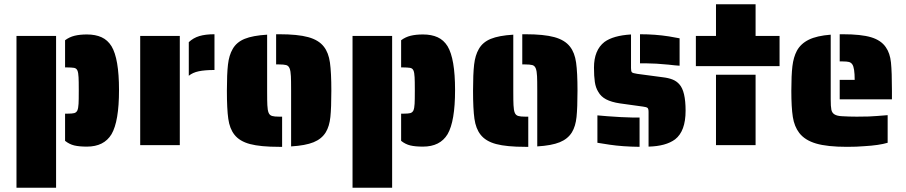

<svg xmlns="http://www.w3.org/2000/svg" viewBox="-20 -678 4232 897"><path d="M284 -20V-147H295Q317 -147 326.5 -149.5Q336 -152 341 -161Q346 -172 347 -193Q348 -208 348 -255Q348 -302 347 -317Q346 -339 341.5 -349Q337 -359 326 -361Q312 -363 295 -363H284V-490Q304 -505 328.5 -511Q353 -517 386 -517Q426 -517 454.5 -504Q483 -491 501 -462Q536 -404 536 -257Q536 -111 501 -51Q466 7 386 7Q350 7 327 1.5Q304 -4 284 -20ZM57 -510H242V199H57Z M862 -481Q883 -501 911.5 -509.5Q940 -518 982 -518V-351Q937 -351 908.5 -345Q880 -339 862 -324ZM635 -510H820V0H635Z M1340 -254Q1340 -305 1339 -322Q1338 -346 1333 -358.5Q1328 -371 1317 -374Q1305 -377 1284 -377H1270V-518H1284Q1371 -518 1420 -504.5Q1469 -491 1493 -460Q1515 -432 1521.5 -385.5Q1528 -339 1528 -254Q1528 -175 1523.5 -131.5Q1519 -88 1502 -60Q1483 -29 1445 -13.5Q1407 2 1340 6ZM1075 -49Q1053 -77 1046.5 -123Q1040 -169 1040 -254Q1040 -332 1045 -376Q1050 -420 1067 -449Q1085 -481 1123 -496.5Q1161 -512 1228 -516V-254Q1228 -203 1229 -187Q1230 -163 1235 -151Q1240 -139 1252 -136Q1262 -133 1284 -133H1298V8H1284Q1197 8 1148 -5Q1099 -18 1075 -49Z M1854 -20V-147H1865Q1887 -147 1896.5 -149.5Q1906 -152 1911 -161Q1916 -172 1917 -193Q1918 -208 1918 -255Q1918 -302 1917 -317Q1916 -339 1911.5 -349Q1907 -359 1896 -361Q1882 -363 1865 -363H1854V-490Q1874 -505 1898.5 -511Q1923 -517 1956 -517Q1996 -517 2024.5 -504Q2053 -491 2071 -462Q2106 -404 2106 -257Q2106 -111 2071 -51Q2036 7 1956 7Q1920 7 1897 1.5Q1874 -4 1854 -20ZM1627 -510H1812V199H1627Z M2490 -254Q2490 -305 2489 -322Q2488 -346 2483 -358.5Q2478 -371 2467 -374Q2455 -377 2434 -377H2420V-518H2434Q2521 -518 2570 -504.5Q2619 -491 2643 -460Q2665 -432 2671.5 -385.5Q2678 -339 2678 -254Q2678 -175 2673.5 -131.5Q2669 -88 2652 -60Q2633 -29 2595 -13.5Q2557 2 2490 6ZM2225 -49Q2203 -77 2196.5 -123Q2190 -169 2190 -254Q2190 -332 2195 -376Q2200 -420 2217 -449Q2235 -481 2273 -496.5Q2311 -512 2378 -516V-254Q2378 -203 2379 -187Q2380 -163 2385 -151Q2390 -139 2402 -136Q2412 -133 2434 -133H2448V8H2434Q2347 8 2298 -5Q2249 -18 2225 -49Z M3103 -376Q3041 -382 3003 -382H2970V-518Q3041 -518 3105 -508L3155 -499V-371Q3136 -372 3103 -376ZM3010 -155Q3010 -170 3005 -174Q3000 -178 2984 -180L2876 -195Q2836 -201 2811.5 -214Q2787 -227 2775 -249Q2763 -268 2759 -295Q2755 -322 2755 -362Q2755 -444 2804 -482Q2845 -512 2928 -517V-360Q2928 -345 2932 -340.5Q2936 -336 2957 -333L3077 -317Q3103 -314 3122 -306.5Q3141 -299 3154 -284Q3183 -252 3183 -161Q3183 -65 3134 -27Q3091 5 3010 7ZM2828 -2 2771 -11V-139Q2811 -135 2879 -131Q2917 -129 2933 -129H2968V8Q2888 7 2828 -2Z M3231 -510H3325V-658H3510V-510H3622V-369H3231ZM3325 -329H3510V0H3325Z M3903 -305H3973Q3973 -361 3962 -377Q3956 -386 3946 -388.5Q3936 -391 3917 -391H3903V-518H3917Q4003 -518 4049.5 -504Q4096 -490 4118 -458Q4138 -430 4142.5 -386Q4147 -342 4147 -254V-214H3903ZM3714 -57Q3691 -87 3684 -131.5Q3677 -176 3677 -254Q3677 -326 3682 -368.5Q3687 -411 3703 -441Q3721 -474 3758.5 -492.5Q3796 -511 3861 -516V-214Q3861 -180 3864 -165.5Q3867 -151 3878 -144Q3890 -136 3915 -135Q3947 -133 3983 -133Q4047 -133 4076 -136L4127 -140V-11Q4087 1 4017 5Q3983 8 3937 8Q3845 8 3792.5 -7.5Q3740 -23 3714 -57Z"/></svg>

Font: Saira Stencil
Style: Regular
Weight: 400
Designer: Hector Gatti with collaboration of the Omnibus-Type team
Foundry: Omnibus-Type
Version: Version 1.003